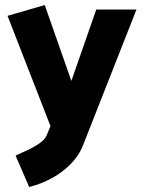

<svg xmlns="http://www.w3.org/2000/svg" viewBox="-20 -523 573 764"><path d="M167 12Q161 30 139.5 45.5Q118 61 91.5 73.5Q65 86 42 96L96 221Q141 210 183.5 187.5Q226 165 259 132Q292 99 308 61L523 -485H363L264 -201L158 -503L10 -460L181 -21Z"/></svg>

Font: Catamaran ExtraBold
Style: Regular
Weight: 800
Designer: Pria Ravichandran
Version: Version 2.000